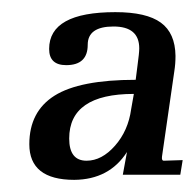

<svg xmlns="http://www.w3.org/2000/svg" viewBox="-20 -635 318 313"><path d="M92.8 -409.2Q92.8 -373 121.1 -373Q146 -373 167.5 -397.5Q189 -421.9 193.8 -457L198.2 -481.9Q92.8 -481.9 92.8 -409.2ZM27.8 -399.9Q27.8 -453.1 68.8 -479Q109.9 -504.9 201.2 -504.9L204.1 -527.8Q207 -548.8 207 -556.2Q207 -591.8 165 -591.8Q123 -591.8 123 -562Q123 -528.8 87.9 -528.8Q60.1 -528.8 60.1 -555.2Q60.1 -615.2 168 -615.2Q218.8 -615.2 242.2 -598.1Q265.6 -581.1 266.1 -543.9Q266.1 -530.8 264.2 -519L244.1 -379.9Q243.2 -373 247.1 -373L277.8 -374L273.9 -350.1H180.2L187 -387.2Q158.2 -342.3 101.1 -341.8Q27.8 -341.8 27.8 -399.9Z"/></svg>

Font: Unna-Italic
Style: Italic
Weight: 400
Italic angle: -8°
Designer: Jorge de Buen U.
Foundry: Omnibus-Type
Version: Version 2.006;PS 002.006;hotconv 1.0.70;makeotf.lib2.5.58329